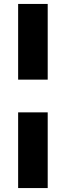

<svg xmlns="http://www.w3.org/2000/svg" viewBox="-20 -839 334 974"><path d="M72 -435V-819H222V-435ZM72 115V-269H222V115Z"/></svg>

Font: Bitter Black
Style: Regular
Weight: 900
Designer: Sol Matas, and Bitter project Authors
Foundry: Sol Matas
Version: Version 2.001